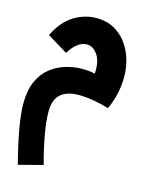

<svg xmlns="http://www.w3.org/2000/svg" viewBox="-125 -534 776 1003"><g transform="rotate(15 263.0 -32.5)"><path d="M71 391Q16 178 16 74Q16 3 37.5 -45.5Q59 -94 95 -123Q131 -152 174 -165.5Q217 -179 259.5 -180Q302 -181 336 -173Q341 -238 316.5 -274Q292 -310 258 -310Q207 -310 163 -239L53 -306Q92 -386 150 -421Q208 -456 271 -456Q325 -456 365.5 -434Q406 -412 433.5 -375Q461 -338 475 -292Q489 -246 489 -198Q489 -137 475 -88Q461 -39 449 -17Q358 -43 291.5 -44Q225 -45 189.5 -15.5Q154 14 154 81Q154 135 168 210Q182 285 202 357Z"/></g></svg>

Font: Noto Sans Arabic Cond ExtBd
Style: Regular
Weight: 800
Width: 3
Designer: Monotype Design Team, Nadine Chahine, Nizar Qandah and Khaled Hosny
Foundry: Monotype Imaging Inc.
Version: Version 2.012; ttfautohint (v1.8.4.7-5d5b)